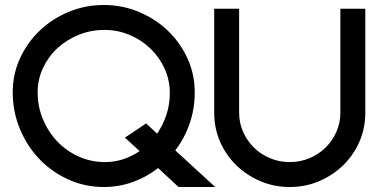

<svg xmlns="http://www.w3.org/2000/svg" viewBox="-20 -735 1525 770"><path d="M661 -362Q661 -414 640 -460Q619 -506 583 -540.5Q547 -575 499.5 -595Q452 -615 399 -615Q344 -615 295 -595Q246 -575 209.5 -541Q173 -507 152 -461.5Q131 -416 131 -365Q131 -307 152.5 -256Q174 -205 210.5 -167Q247 -129 296 -107Q345 -85 401 -85Q439 -85 474 -96.5Q509 -108 540 -129L481 -183L566 -240L610 -199Q634 -234 647.5 -275Q661 -316 661 -362ZM843 15H696L614 -61Q568 -25 512.5 -5Q457 15 396 15Q321 15 254.5 -15Q188 -45 138.5 -96.5Q89 -148 60 -217.5Q31 -287 31 -365Q31 -437 60 -500.5Q89 -564 138.5 -611.5Q188 -659 254.5 -687Q321 -715 396 -715Q471 -715 537.5 -687Q604 -659 653.5 -611.5Q703 -564 732 -500.5Q761 -437 761 -365Q761 -299 740.5 -239.5Q720 -180 683 -132ZM1445 -282Q1445 -221 1421.5 -167Q1398 -113 1356.5 -72.5Q1315 -32 1260 -8.5Q1205 15 1142 15Q1079 15 1024 -8.5Q969 -32 927.5 -72.5Q886 -113 862.5 -167Q839 -221 839 -282V-700H939V-283Q939 -242 955 -206Q971 -170 998.5 -143Q1026 -116 1063 -100.5Q1100 -85 1142 -85Q1184 -85 1221 -100.5Q1258 -116 1285.5 -143Q1313 -170 1329 -206Q1345 -242 1345 -283V-700H1445Z"/></svg>

Font: RailwayAlternate
Style: Regular
Weight: 400
Version: 1.000